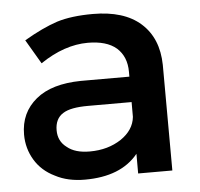

<svg xmlns="http://www.w3.org/2000/svg" viewBox="-44 -581 658 632"><g transform="rotate(-5 285.0 -265.5)"><path d="M388 0H501L500 -349C499 -408 480 -454 443 -487C406 -520 353 -536 285 -536C238 -536 198 -531 166 -521C133 -510 97 -493 56 -469L103 -389C156 -425 209 -443 260 -443C301 -443 333 -434 355 -415C376 -396 387 -370 387 -336V-320H226C163 -319 113 -305 78 -276C43 -247 25 -209 25 -160C25 -129 33 -101 48 -76C63 -51 85 -31 114 -17C142 -2 175 5 212 5C291 5 350 -18 388 -65ZM340 -115C311 -96 277 -86 236 -86C204 -86 179 -93 161 -108C142 -122 133 -141 133 -165C133 -190 142 -209 160 -220C177 -231 205 -236 243 -236H387V-187C384 -158 368 -134 340 -115Z"/></g></svg>

Font: Argentum Sans
Style: Regular
Weight: 400
Designer: Julieta Ulanovsky
Foundry: Julieta Ulanovsky
Version: Version 5.001;March 29, 2019;FontCreator 11.5.0.2425 64-bit